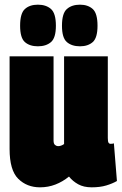

<svg xmlns="http://www.w3.org/2000/svg" viewBox="-20 -791 521 821"><path d="M151 10Q95 10 58 -26.5Q21 -63 21 -154V-550H209V-190Q209 -176 215.5 -171Q222 -166 228 -166Q241 -166 254 -175V-550H441V-201Q441 -186 444 -181Q447 -176 453 -176Q461 -176 467 -178L480 -17Q461 -6 434.5 2Q408 10 372 10Q338 10 314.5 -3Q291 -16 275 -36Q248 -14 217 -2Q186 10 151 10ZM322 -593Q287 -593 266 -611Q245 -629 245 -681Q245 -734 266 -752.5Q287 -771 322 -771Q356 -771 376.5 -752.5Q397 -734 397 -681Q397 -629 376.5 -611Q356 -593 322 -593ZM142 -593Q107 -593 86.5 -611Q66 -629 66 -681Q66 -734 86.5 -752.5Q107 -771 142 -771Q177 -771 198 -752.5Q219 -734 219 -681Q219 -629 198 -611Q177 -593 142 -593Z"/></svg>

Font: Georama Condensed Black
Style: Regular
Weight: 900
Width: 3
Designer: Jean-Baptiste Levee
Foundry: Production Type
Version: Version 1.000